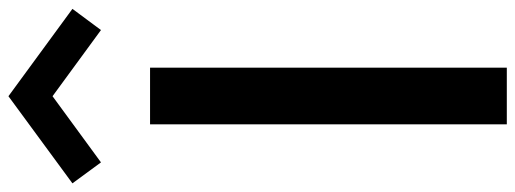

<svg xmlns="http://www.w3.org/2000/svg" viewBox="-410 -798 1192 444"><g transform="rotate(-90 186.0 -576.0)"><path d="M185.5 -1050.5 338.5 -938.5 387.5 -1004.5 185.5 -1152.5 -16 -1004.5 32.5 -938.5ZM251.5 0V-825H120.5V0Z"/></g></svg>

Font: Spartan SemiBold
Style: Regular
Weight: 600
Designer: Matt Bailey, Mirko Velimirovic
Foundry: Matt Bailey
Version: Version 1.003